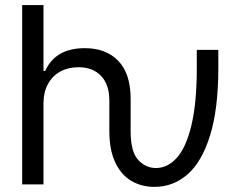

<svg xmlns="http://www.w3.org/2000/svg" viewBox="-20 -727 947 757"><path d="M67.4 -707H151.4V-447.3H158.2Q198.2 -537.1 314.5 -537.1Q398.4 -537.1 446.8 -486.6Q495.1 -436 495.1 -336.9V-210Q495.1 -128.4 524.9 -96.4Q554.7 -64.5 594.7 -64.5Q640.1 -64.5 676.5 -104Q712.9 -143.6 734.4 -231.7Q755.9 -319.8 755.9 -459V-530.3H840.8V-459Q840.8 -298.8 808.6 -194.1Q776.4 -89.4 719.7 -39.8Q663.1 9.8 588.9 9.8Q537.6 9.8 497.6 -13.9Q457.5 -37.6 434.3 -86.9Q411.1 -136.2 411.1 -210V-331.1Q411.1 -393.1 378.7 -427.5Q346.2 -461.9 289.1 -461.9Q249 -461.9 218 -445.1Q187 -428.2 169.2 -395.8Q151.4 -363.3 151.4 -318.4V0H67.4Z"/></svg>

Font: Pretendard JP
Style: Regular
Weight: 400
Designer: Base glyphs from Inter by Rasmus Andersson; Hangeul glyphs from Noto Sans CJK(Source Han Sans) by Jang Soo-young and Kan
Foundry: Kil Hyung-jin
Version: Version 1.309